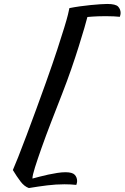

<svg xmlns="http://www.w3.org/2000/svg" viewBox="-20 -811 630 971"><path d="M522 -791Q565 -791 577.5 -777.5Q590 -764 590 -745Q590 -740 589 -736.5Q588 -733 586 -726Q556 -729 524 -729Q515 -729 502 -729Q489 -729 475 -728.5Q461 -728 446.5 -727Q432 -726 422 -725Q418 -708 406.5 -669Q395 -630 378.5 -577Q362 -524 340.5 -462Q319 -400 294 -336Q265 -262 238 -192Q211 -122 190.5 -64Q170 -6 157 35Q144 76 144 92Q159 88 180 82.5Q201 77 224 72Q247 67 270 63.5Q293 60 311 60Q346 60 358 73Q370 86 370 105Q370 110 369 113.5Q368 117 366 124Q336 121 306 121Q263 121 218.5 126.5Q174 132 126 140Q103 132 84 107Q65 82 45 49Q53 31 72 -16.5Q91 -64 114.5 -127Q138 -190 164 -260.5Q190 -331 212 -393Q248 -494 270 -561.5Q292 -629 305 -671.5Q318 -714 323.5 -736.5Q329 -759 331 -770Q356 -775 384.5 -779Q413 -783 439 -785.5Q465 -788 487 -789.5Q509 -791 522 -791Z"/></svg>

Font: Kaushan Script
Style: Regular
Weight: 400
Designer: Pablo Impallari
Foundry: Pablo Impallari
Version: Version 1.002